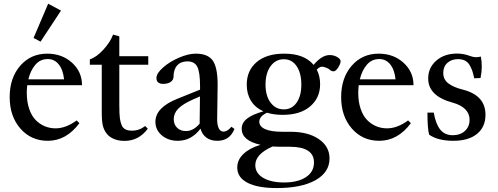

<svg xmlns="http://www.w3.org/2000/svg" viewBox="-20 -728 2615 1008"><path d="M192.9 -509.3 156.2 -528.8 232.9 -708.5 300.3 -672.4ZM231 11.2Q143.1 11.2 86.9 -53.2Q30.8 -117.7 30.8 -218.3Q30.8 -318.8 85.9 -382.6Q141.1 -446.3 228 -446.3Q305.7 -446.3 358.2 -398.7Q410.6 -351.1 410.6 -280.8H123Q120.6 -257.8 120.6 -241.2Q120.6 -193.8 133.1 -157Q145.5 -120.1 167 -98.1Q188.5 -76.2 215.1 -65.2Q241.7 -54.2 272 -54.2Q325.7 -54.2 382.3 -95.7L397 -81.5Q328.1 11.2 231 11.2ZM231 -418Q191.4 -418 165.8 -388.2Q140.1 -358.4 128.9 -311.5H316.4Q311 -362.3 288.3 -390.1Q265.6 -418 231 -418Z M633.3 11.7Q601.6 11.7 576.9 1Q552.2 -9.8 539.6 -27.3Q525.4 -45.4 519.8 -69.1Q514.2 -92.8 514.2 -141.1V-388.2H451.7V-416.5Q487.3 -428.2 523.2 -467.8Q559.1 -507.3 573.7 -546.4L606.4 -537.1V-433.1H758.3V-388.2H606.4V-174.8Q606.4 -126.5 609.6 -105.2Q612.8 -84 619.6 -68.8Q631.8 -42 672.4 -42Q711.4 -42 742.2 -66.4L755.9 -52.2Q708.5 11.7 633.3 11.7Z M913.6 11.2Q863.3 11.2 829.6 -17.3Q795.9 -45.9 795.9 -88.4Q795.9 -164.1 913.6 -210.4L1030.3 -257.3V-273.9Q1030.3 -348.6 1015.9 -377.2Q1001.5 -405.8 964.4 -405.8Q929.7 -405.8 910.4 -384.8Q891.1 -363.8 891.1 -325.7Q891.1 -308.6 876.2 -298.1Q861.3 -287.6 836.9 -287.6Q801.3 -287.6 801.3 -318.8Q801.3 -342.8 835.7 -373.3Q870.1 -403.8 919.2 -425Q968.3 -446.3 1007.8 -446.3Q1071.3 -446.3 1096.9 -410.2Q1122.6 -374 1122.6 -282.7Q1122.6 -249.5 1121.3 -188.5Q1120.1 -127.4 1120.1 -103.5Q1119.6 -73.2 1128.2 -55.2Q1136.7 -37.1 1152.8 -37.1Q1174.3 -37.1 1194.8 -62.5L1210.9 -51.3Q1186.5 11.2 1120.6 11.2Q1086.4 11.2 1063.7 -5.4Q1041 -22 1032.7 -52.7Q984.9 11.2 913.6 11.2ZM892.1 -102.5Q892.1 -74.7 909.7 -57.4Q927.2 -40 955.1 -40Q994.6 -39.1 1028.3 -79.1V-92.8L1029.8 -221.7L991.7 -205.1Q939.9 -182.1 916 -157.7Q892.1 -133.3 892.1 -102.5Z M1464.4 -125Q1418.5 -125 1381.8 -136.2Q1341.3 -117.2 1341.3 -88.9Q1341.3 -64 1372.1 -50Q1402.8 -36.1 1464.8 -36.1H1505.9Q1598.1 -36.1 1654.1 2.4Q1710 41 1710 103.5Q1710 176.8 1636.2 218Q1562.5 259.3 1432.6 259.3Q1333 259.3 1279.3 231.4Q1225.6 203.6 1225.6 151.4Q1225.6 111.3 1257.6 80.6Q1289.6 49.8 1347.7 32.2Q1249 10.3 1249 -51.8Q1248.5 -83 1276.9 -105.2Q1305.2 -127.4 1362.8 -143.6Q1319.3 -163.1 1297.4 -199.2Q1275.4 -235.4 1275.4 -283.2Q1275.4 -357.9 1327.4 -402.1Q1379.4 -446.3 1472.7 -446.3Q1577.6 -446.3 1626.5 -387.2Q1669.4 -439 1710.9 -439Q1735.8 -439 1755.4 -425.3Q1768.1 -416.5 1768.1 -405.8Q1768.1 -393.6 1755.4 -373.5Q1742.7 -353.5 1731.4 -353.5Q1720.2 -353.5 1710.9 -362.3Q1705.1 -367.7 1692.1 -372.8Q1679.2 -377.9 1670.9 -377.9Q1657.2 -377.9 1643.1 -362.3Q1660.6 -328.6 1660.6 -285.6Q1660.6 -214.4 1608.6 -169.7Q1556.6 -125 1464.4 -125ZM1470.2 -153.8Q1512.2 -153.8 1537.1 -189Q1562 -224.1 1562 -283.7Q1562 -344.2 1537.4 -380.6Q1512.7 -417 1470.2 -417Q1427.2 -417 1400.6 -380.6Q1374 -344.2 1374 -283.7Q1374 -224.6 1400.6 -189.2Q1427.2 -153.8 1470.2 -153.8ZM1320.3 138.7Q1320.3 181.2 1361.6 205.6Q1402.8 230 1471.7 230Q1543.5 230 1585.9 202.1Q1628.4 174.3 1628.4 125Q1628.4 42.5 1501.5 42.5H1460.9Q1434.6 42.5 1411.1 41Q1320.3 81.1 1320.3 138.7Z M1971.2 11.2Q1883.3 11.2 1827.1 -53.2Q1771 -117.7 1771 -218.3Q1771 -318.8 1826.2 -382.6Q1881.3 -446.3 1968.3 -446.3Q2045.9 -446.3 2098.4 -398.7Q2150.9 -351.1 2150.9 -280.8H1863.3Q1860.8 -257.8 1860.8 -241.2Q1860.8 -193.8 1873.3 -157Q1885.7 -120.1 1907.2 -98.1Q1928.7 -76.2 1955.3 -65.2Q1981.9 -54.2 2012.2 -54.2Q2065.9 -54.2 2122.6 -95.7L2137.2 -81.5Q2068.4 11.2 1971.2 11.2ZM1971.2 -418Q1931.6 -418 1906 -388.2Q1880.4 -358.4 1869.1 -311.5H2056.6Q2051.3 -362.3 2028.6 -390.1Q2005.9 -418 1971.2 -418Z M2359.9 11.2Q2279.3 11.2 2232.9 -21Q2224.1 -53.2 2224.1 -136.7H2257.3Q2267.6 -76.7 2291.5 -47.4Q2315.4 -18.1 2356.9 -18.1Q2396 -18.1 2420.7 -40.5Q2445.3 -63 2445.3 -99.6Q2445.3 -131.3 2422.6 -154.3Q2399.9 -177.2 2356.9 -189Q2228 -223.6 2228 -315.9Q2228 -372.6 2270.5 -409.7Q2313 -446.8 2379.9 -446.8Q2414.6 -446.8 2449.2 -433.6Q2477.5 -422.9 2504.4 -431.2Q2509.3 -406.7 2509.3 -377.9Q2509.3 -350.1 2502.9 -318.4L2469.7 -316.9Q2464.4 -341.3 2459.5 -356Q2454.6 -370.6 2445.3 -386.5Q2436 -402.3 2420.9 -409.9Q2405.8 -417.5 2384.3 -417.5Q2351.1 -417.5 2329.1 -398.2Q2307.1 -378.9 2307.1 -345.2Q2307.1 -310.5 2334.2 -290Q2361.3 -269.5 2410.6 -257.3Q2528.8 -227.1 2528.8 -125.5Q2528.8 -61.5 2484.4 -25.1Q2439.9 11.2 2359.9 11.2Z"/></svg>

Font: Elstob Medium
Style: Regular
Weight: 500
Designer: Peter S. Baker
Version: Version 1.015